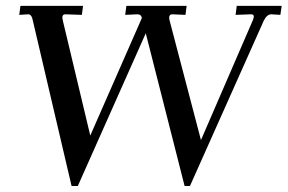

<svg xmlns="http://www.w3.org/2000/svg" viewBox="-20 -617 969 647"><path d="M777.8 -597.2H929.2L924.8 -566.9L894 -568.8Q879.9 -568.8 869.1 -547.9L620.1 9.8H602.1L471.2 -504.9L242.2 9.8H221.2L90.8 -546.9Q86.9 -568.8 75.2 -568.8L44.9 -566.9L48.8 -597.2H259.8L255.9 -566.9L200.2 -568.8Q186 -568.8 191.9 -546.9L284.2 -160.2L458 -556.2V-557.1Q455.1 -569.3 442.9 -568.8L401.9 -566.9L405.8 -597.2H608.9L605 -566.9L561 -568.8Q545.9 -568.8 551.8 -546.9L657.2 -145L832 -548.8Q840.8 -568.8 826.2 -568.8L773.9 -566.9Z"/></svg>

Font: Unna-Italic
Style: Italic
Weight: 400
Italic angle: -8°
Designer: Jorge de Buen U.
Foundry: Omnibus-Type
Version: Version 2.006;PS 002.006;hotconv 1.0.70;makeotf.lib2.5.58329